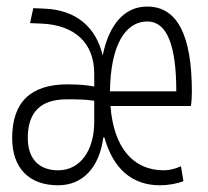

<svg xmlns="http://www.w3.org/2000/svg" viewBox="-20 -547 626 577"><path d="M154.8 9.8C228 9.8 278.3 -42.5 290.5 -133.8H293.9C319.8 -39.6 377.4 9.8 460.4 9.8C485.8 9.8 512.2 4.9 531.2 -2.4L523.9 -47.4C507.3 -39.6 487.8 -35.2 472.2 -35.2C378.4 -35.2 321.3 -105.5 312 -228.5H553.7C555.7 -241.2 556.6 -257.3 556.6 -271.5C556.6 -442.4 512.2 -527.3 422.4 -527.3C355 -527.3 308.1 -475.1 288.6 -380.4C268.1 -467.3 207 -517.1 114.3 -521L80.1 -522.5L70.3 -477.5L104.5 -476.1C205.6 -471.7 263.2 -417.5 263.2 -325.2V-287.1C240.2 -291.5 212.4 -293.5 183.1 -293.5C71.8 -293.5 16.6 -239.7 16.6 -132.3C16.6 -42 66.9 9.8 154.8 9.8ZM263.2 -181.2C263.2 -93.3 220.2 -35.2 154.8 -35.2C97.2 -35.2 63.5 -69.8 63.5 -132.3C63.5 -210 102.1 -248.5 180.7 -248.5C207 -248.5 237.3 -248.5 263.2 -244.1ZM310.5 -272.5C312 -405.8 353.5 -482.4 423.3 -482.4C481 -482.4 509.8 -412.6 509.8 -272.5Z"/></svg>

Font: Cascadia Mono PL ExtraLight
Style: Regular
Weight: 200
Monospace: yes
Designer: Aaron Bell
Foundry: Saja Typeworks
Version: Version 2404.023